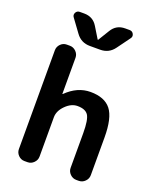

<svg xmlns="http://www.w3.org/2000/svg" viewBox="-172 -1062 945 1162"><g transform="rotate(20 300.5 -481.5)"><path d="M130 0Q107 0 90.5 -17Q74 -34 74 -57V-693Q74 -716 90.5 -733Q107 -750 130 -750H150Q173 -750 190 -733Q207 -716 207 -693V-461Q207 -460 208 -460Q209 -460 210 -461Q280 -530 364 -530Q455 -530 496 -478Q537 -426 537 -300V-57Q537 -34 520 -17Q503 0 480 0H464Q441 0 424 -17Q407 -34 407 -57V-280Q407 -367 388.5 -395Q370 -423 319 -423Q279 -423 243 -387Q207 -351 207 -310V-57Q207 -34 190 -17Q173 0 150 0ZM429 -963H457Q475 -963 483 -947.5Q491 -932 480 -918L420 -836Q387 -790 330 -790H264Q207 -790 174 -836L114 -918Q103 -932 111 -947.5Q119 -963 137 -963H165Q222 -963 251 -915L295 -843Q295 -842 297 -842Q299 -842 299 -843L343 -915Q372 -963 429 -963Z"/></g></svg>

Font: Rounded Mplus 1c Bold
Style: Bold
Weight: 700
Version: Version 1.059.20150529